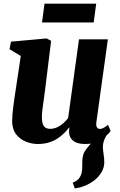

<svg xmlns="http://www.w3.org/2000/svg" viewBox="-20 -773 650 1044"><path d="M386.5 251.5 375.5 220Q397.5 211.5 408 199Q418.5 186.5 423 169.5Q426.5 156.5 427 140.8Q427.5 125 427.5 106.5Q427.5 65 446.5 41.5Q465.5 18 481.5 -3L568 -49.5Q554.5 -32 547 -13Q539.5 6 539.5 26.5Q539.5 42 543.2 64.8Q547 87.5 547 109Q547 138.5 532 163.5Q517 188.5 493 207.5Q470.5 225 442.8 236.5Q415 248 386.5 251.5ZM185 10Q154.5 10 122.8 -2Q91 -14 69 -41Q47 -68 46 -113.5Q46 -130.5 47.8 -151.5Q49.5 -172.5 52.5 -195.5Q55.5 -218.5 59 -242.5Q62.5 -266.5 66 -289L93 -468.5L32 -505.5L39.5 -546.5L233.5 -564L258 -551L225.5 -288Q223 -266.5 219.8 -244.2Q216.5 -222 213.8 -201.5Q211 -181 209.2 -164.5Q207.5 -148 207.5 -137.5Q207.5 -114.5 212.2 -100.2Q217 -86 227 -79.2Q237 -72.5 253 -72.5Q272.5 -72.5 290.5 -80.8Q308.5 -89 323.8 -102.5Q339 -116 350.5 -131L409.5 -559H566.5L504 -108.5Q501.5 -89.5 507.2 -80.8Q513 -72 523.5 -72Q532.5 -72 541.2 -76.5Q550 -81 567.5 -94L581.5 -61Q575.5 -51.5 557.5 -34.5Q539.5 -17.5 510.8 -3.8Q482 10 444 10Q403.5 10 382.5 -4.2Q361.5 -18.5 356.5 -43Q356 -46 355.8 -50.2Q355.5 -54.5 355.5 -59.2Q355.5 -64 356.2 -69Q357 -74 357.5 -78.5L355.5 -79.5Q343.5 -63.5 327.5 -47.8Q311.5 -32 290.8 -18.8Q270 -5.5 244 2.2Q218 10 185 10ZM222 -753H503L489.5 -651H208.5Z"/></svg>

Font: Merriweather 28pt Black
Style: Italic
Weight: 900
Italic angle: -7.8°
Version: Version 2.101